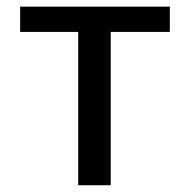

<svg xmlns="http://www.w3.org/2000/svg" viewBox="-20 -548 563 568"><path d="M482.4 -453.6H307.6V0H211.4V-453.6H39.6V-528.3H482.4Z"/></svg>

Font: GeogebraSans
Style: Regular
Weight: 400
Designer: Google
Version: Version 1.100140; 2013